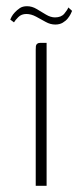

<svg xmlns="http://www.w3.org/2000/svg" viewBox="-20 -598 265 618"><path d="M95 0Q95 -109 95 -218.5Q95 -328 95 -438Q95 -445 95.5 -449.5Q96 -454 99.5 -457Q103 -460 109 -460H130V0ZM158 -519Q142 -519 127 -527.5Q112 -536 96 -544.5Q80 -553 65 -553Q49 -553 39 -543Q29 -533 25 -526L13 -535Q14 -538 17.5 -544.5Q21 -551 28 -558.5Q35 -566 44 -572Q53 -578 67 -578Q83 -578 98 -569Q113 -560 128 -551Q143 -542 157 -542Q177 -542 187 -554Q197 -566 200 -574L212 -563Q211 -560 207.5 -553Q204 -546 198 -538.5Q192 -531 182 -525Q172 -519 158 -519Z"/></svg>

Font: Genos Thin ExtraLight
Style: Regular
Weight: 250
Version: Version 1.010